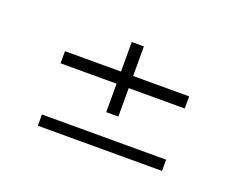

<svg xmlns="http://www.w3.org/2000/svg" viewBox="-54 -569 506 409"><g transform="rotate(20 199.0 -364.0)"><path d="M185.5 -323V-387.5H58.5V-415H185.5V-482H213V-415H340V-387.5H213V-323ZM58.5 -246V-271.5H340V-246Z"/></g></svg>

Font: Big Shoulders Display ExtraLight
Style: Regular
Weight: 250
Designer: Patric King
Foundry: XO Type Co
Version: Version 2.002